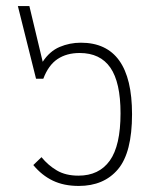

<svg xmlns="http://www.w3.org/2000/svg" viewBox="-20 -604 516 634"><path d="M240 10Q191 10 154.5 -7.5Q118 -25 90 -59L117 -85Q139 -58 168 -41Q197 -24 239 -24Q307 -24 342.5 -73.5Q378 -123 378 -230Q378 -332 344.5 -380.5Q311 -429 243 -429Q200 -429 170 -409Q140 -389 123 -344H99L39 -584H77L121 -400Q144 -435 177 -449Q210 -463 247 -463Q416 -463 416 -227Q416 -100 369.5 -45Q323 10 240 10Z"/></svg>

Font: Noto Sans Thai UI SemCond ExtLt
Style: Regular
Weight: 200
Width: 4
Designer: Monotype Design Team
Foundry: Monotype Imaging Inc.
Version: Version 2.000